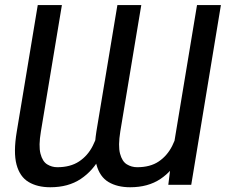

<svg xmlns="http://www.w3.org/2000/svg" viewBox="-20 -748 914 777"><path d="M673.8 -103.5 777.3 -727.5H874L753.9 0H661.1ZM705.1 -246.1 751 -247.1Q738.8 -173.3 709 -115.2Q679.2 -57.1 629.2 -23.7Q579.1 9.8 506.8 9.8Q455.1 9.8 419.4 -11.2Q383.8 -32.2 370.4 -81.5Q356.9 -130.9 370.1 -215.8L455.1 -727.5H551.8L466.8 -215.8Q457.5 -157.7 465.8 -126.2Q474.1 -94.7 493.2 -83Q512.2 -71.3 535.2 -71.3Q587.9 -71.3 622.3 -94.5Q656.7 -117.7 676.8 -157.5Q696.8 -197.3 705.1 -246.1ZM383.8 -246.1 429.7 -247.1Q418 -173.3 387.5 -115.2Q356.9 -57.1 306.6 -23.7Q256.3 9.8 183.6 9.8Q131.3 9.8 95.7 -11.5Q60.1 -32.7 46.9 -82Q33.7 -131.3 47.9 -215.8L132.8 -727.5H230.5L145.5 -215.8Q135.7 -157.7 143.8 -126.2Q151.9 -94.7 170.7 -83Q189.5 -71.3 211.9 -71.3Q264.6 -71.3 299.8 -94.5Q335 -117.7 355.2 -157.5Q375.5 -197.3 383.8 -246.1Z"/></svg>

Font: Inter Tight
Style: Italic
Weight: 400
Italic angle: -9.39999°
Designer: Rasmus Andersson
Foundry: rsms
Version: Version 3.002